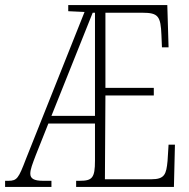

<svg xmlns="http://www.w3.org/2000/svg" viewBox="-22 -734 744 754"><path d="M-2 0H180V-24H147C111 -24 97 -33 97 -52C97 -69 105 -89 119 -126L168 -249H351V-103C351 -35 340 -24 291 -24H277V0H661L665 -166H640L636 -102C631 -50 625 -30 572 -30H390L392 -359H582V-389H392V-684H537C600 -684 609 -670 612 -596L614 -548H640L635 -714H246V-690L310 -687L80 -110C51 -34 45 -24 11 -24H-2ZM180 -279 342 -684H351V-279Z"/></svg>

Font: Noto Serif Devanagari ExtraCondensed ExtraLight
Style: Regular
Weight: 200
Width: 2
Designer: Universal Thirst, Indian Type Foundry and the Monotype Design Team
Foundry: Monotype Imaging Inc.
Version: Version 2.004